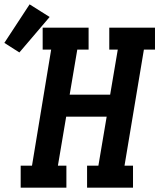

<svg xmlns="http://www.w3.org/2000/svg" viewBox="-99 -862 732 882"><path d="M-4 0V-101H48L136 -634H97V-735H308V-634H256L221 -427H407L442 -634H403V-735H613V-634H562L473 -101H512V0H301V-101H353L391 -326H205L167 -101H206V0ZM-10 -621 -79 -665 37 -842 129 -784Z"/></svg>

Font: Iosevka Curly Slab ExObl
Style: Bold
Weight: 700
Width: 7
Italic angle: -9°
Monospace: yes
Designer: Belleve Invis
Foundry: Belleve Invis
Version: Version 11.0.0; ttfautohint (v1.8.3)